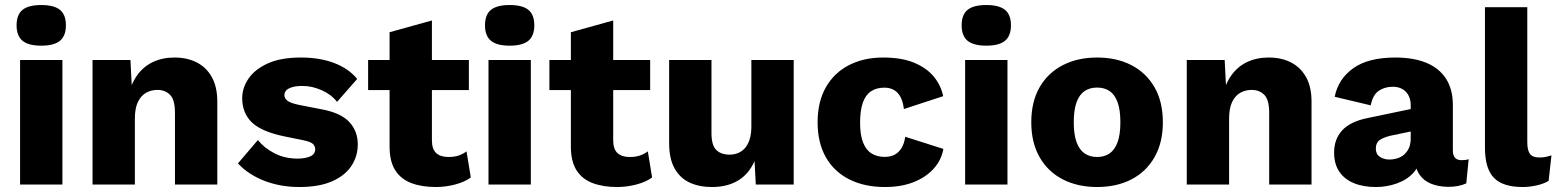

<svg xmlns="http://www.w3.org/2000/svg" viewBox="-20 -741 6251 771"><path d="M230.6 -500V0H60.6V-500ZM145.6 -557.6Q94 -557.6 70.3 -577.4Q46.6 -597.2 46.6 -639.2Q46.6 -681.8 70.3 -701.3Q94 -720.8 145.6 -720.8Q197.2 -720.8 220.9 -701.3Q244.6 -681.8 244.6 -639.2Q244.6 -597.2 220.9 -577.4Q197.2 -557.6 145.6 -557.6Z M351.6 0V-500H503.8L512.6 -328L493.6 -347.4Q504.2 -400.6 529.4 -436.8Q554.6 -473 593.1 -491.5Q631.6 -510 680.4 -510Q732 -510 770.6 -490.1Q809.2 -470.2 830.9 -430.9Q852.6 -391.6 852.6 -333.2V0H682.6V-287.8Q682.6 -340.2 663 -360.1Q643.4 -380 611.8 -380Q587.8 -380 567.1 -368.7Q546.4 -357.4 534 -332Q521.6 -306.6 521.6 -264.8V0Z M1181.9 10Q1107 10 1042.7 -14.5Q978.5 -39 935.5 -84.8L1015.6 -178.7Q1040.7 -146.9 1082.1 -125.5Q1123.5 -104.1 1174.6 -104.1Q1205.8 -104.1 1225.8 -113Q1245.7 -121.8 1245.7 -141.5Q1245.7 -154.6 1236 -163.5Q1226.2 -172.3 1196 -178.3L1126.5 -192.4Q1031.7 -211.4 992.2 -248.8Q952.6 -286.2 952.6 -347Q952.6 -388 977.9 -425.3Q1003.1 -462.5 1055.3 -486.3Q1107.5 -510 1188.3 -510Q1264.3 -510 1322.1 -487.9Q1379.9 -465.8 1414.4 -424.1L1333.5 -332Q1309.4 -362.4 1271 -379.1Q1232.7 -395.9 1194.7 -395.9Q1171 -395.9 1154.5 -391.3Q1138.1 -386.7 1130 -378.7Q1122 -370.7 1122 -358.6Q1122 -345.8 1134.6 -336.2Q1147.2 -326.7 1181.3 -319.7L1272.3 -301.9Q1348.8 -287.6 1382.8 -250.9Q1416.7 -214.2 1416.7 -161.7Q1416.7 -113.3 1390.9 -74.4Q1365 -35.5 1313 -12.7Q1261 10 1181.9 10Z M1714.4 -658.8V-177.6Q1714.4 -142.4 1731.5 -126.5Q1748.6 -110.6 1780.4 -110.6Q1804 -110.6 1821.4 -116.4Q1838.8 -122.2 1853.4 -133.2L1870.6 -28.4Q1846.4 -10.4 1808 -0.2Q1769.6 10 1730.4 10Q1673.2 10 1631.5 -5.9Q1589.8 -21.8 1567.3 -57Q1544.8 -92.2 1544.4 -150.4V-611.6ZM1862.8 -500V-379.4H1458.2V-500Z M2111.6 -500V0H1941.6V-500ZM2026.6 -557.6Q1975 -557.6 1951.3 -577.4Q1927.6 -597.2 1927.6 -639.2Q1927.6 -681.8 1951.3 -701.3Q1975 -720.8 2026.6 -720.8Q2078.2 -720.8 2101.9 -701.3Q2125.6 -681.8 2125.6 -639.2Q2125.6 -597.2 2101.9 -577.4Q2078.2 -557.6 2026.6 -557.6Z M2442.4 -658.8V-177.6Q2442.4 -142.4 2459.5 -126.5Q2476.6 -110.6 2508.4 -110.6Q2532 -110.6 2549.4 -116.4Q2566.8 -122.2 2581.4 -133.2L2598.6 -28.4Q2574.4 -10.4 2536 -0.2Q2497.6 10 2458.4 10Q2401.2 10 2359.5 -5.9Q2317.8 -21.8 2295.3 -57Q2272.8 -92.2 2272.4 -150.4V-611.6ZM2590.8 -500V-379.4H2186.2V-500Z M2838.6 10Q2788.2 10 2749.6 -7.7Q2711 -25.4 2689 -64.4Q2667 -103.4 2667 -166V-500H2837V-206.2Q2837 -158.4 2855.9 -139.2Q2874.8 -120 2910.2 -120Q2928 -120 2943.9 -126.5Q2959.8 -133 2971.7 -146.6Q2983.6 -160.2 2990.4 -181.7Q2997.2 -203.2 2997.2 -232.2V-500H3167.2V0H3015L3010 -94Q2986.4 -41.2 2943.1 -15.6Q2899.8 10 2838.6 10Z M3526.2 -510Q3602.2 -510 3652.8 -488.3Q3703.4 -466.6 3731.5 -431.2Q3759.6 -395.8 3767.4 -354.8L3609.8 -303.2Q3604.6 -346.4 3584.7 -367.7Q3564.8 -389 3531.4 -389Q3499.4 -389 3477.5 -374.3Q3455.6 -359.6 3444.7 -328.5Q3433.8 -297.4 3433.8 -248.2Q3433.8 -198.8 3445.9 -168.4Q3458 -138 3480.2 -124.5Q3502.4 -111 3532 -111Q3556.6 -111 3573.4 -120.3Q3590.2 -129.6 3600.9 -147.8Q3611.6 -166 3615 -191.8L3768.2 -143Q3760.8 -99.4 3730.4 -64.9Q3700 -30.4 3650.1 -10.2Q3600.2 10 3533.4 10Q3451.4 10 3390.4 -20.7Q3329.4 -51.4 3296.3 -109.6Q3263.2 -167.8 3263.2 -250Q3263.2 -332.2 3296.3 -390.4Q3329.4 -448.6 3388.9 -479.3Q3448.4 -510 3526.2 -510Z M4025.6 -500V0H3855.6V-500ZM3940.6 -557.6Q3889 -557.6 3865.3 -577.4Q3841.6 -597.2 3841.6 -639.2Q3841.6 -681.8 3865.3 -701.3Q3889 -720.8 3940.6 -720.8Q3992.2 -720.8 4015.9 -701.3Q4039.6 -681.8 4039.6 -639.2Q4039.6 -597.2 4015.9 -577.4Q3992.2 -557.6 3940.6 -557.6Z M4385.4 -510Q4464.2 -510 4523.5 -479.3Q4582.8 -448.6 4616.2 -390.4Q4649.6 -332.2 4649.6 -250Q4649.6 -168.4 4616.2 -109.9Q4582.8 -51.4 4523.5 -20.7Q4464.2 10 4385.4 10Q4307.6 10 4247.8 -20.7Q4188 -51.4 4154.6 -109.9Q4121.2 -168.4 4121.2 -250Q4121.2 -332.2 4154.6 -390.4Q4188 -448.6 4247.8 -479.3Q4307.6 -510 4385.4 -510ZM4385.4 -389.4Q4356 -389.4 4335 -375.1Q4314 -360.8 4302.9 -330Q4291.8 -299.2 4291.8 -250Q4291.8 -201.2 4302.9 -170.5Q4314 -139.8 4335 -125.2Q4356 -110.6 4385.4 -110.6Q4415.4 -110.6 4436.1 -125.2Q4456.8 -139.8 4467.9 -170.5Q4479 -201.2 4479 -250Q4479 -299.2 4467.9 -330Q4456.8 -360.8 4436.1 -375.1Q4415.4 -389.4 4385.4 -389.4Z M4745.6 0V-500H4897.8L4906.6 -328L4887.6 -347.4Q4898.2 -400.6 4923.4 -436.8Q4948.6 -473 4987.1 -491.5Q5025.6 -510 5074.4 -510Q5126 -510 5164.6 -490.1Q5203.2 -470.2 5224.9 -430.9Q5246.6 -391.6 5246.6 -333.2V0H5076.6V-287.8Q5076.6 -340.2 5057 -360.1Q5037.4 -380 5005.8 -380Q4981.8 -380 4961.1 -368.7Q4940.4 -357.4 4928 -332Q4915.6 -306.6 4915.6 -264.8V0Z M5644.9 -317.4Q5644.9 -352 5625.5 -372.3Q5606 -392.6 5572.7 -392.6Q5540.4 -392.6 5516.6 -376.4Q5492.7 -360.2 5484.3 -318L5339.7 -352.4Q5353.8 -423.9 5414.1 -467Q5474.3 -510 5583.3 -510Q5656 -510 5707.8 -488.7Q5759.5 -467.4 5786.8 -424.7Q5814.1 -381.9 5814.1 -320V-137.1Q5814.1 -97.8 5848.8 -97.8Q5867.5 -97.8 5877.6 -101.8L5868 -4.6Q5838.1 9.3 5794.6 9.3Q5755.7 8.6 5726 -3.5Q5696.3 -15.6 5679.3 -41.1Q5662.4 -66.6 5661.7 -105.5V-112.1L5681 -119.2Q5681.8 -75.8 5656.1 -47.5Q5630.4 -19.2 5589.8 -4.6Q5549.2 10 5505.3 10Q5453.8 10 5415.9 -5.8Q5378.1 -21.6 5357.7 -52.3Q5337.3 -83 5337.3 -128.4Q5337.3 -182.4 5369.9 -217.7Q5402.4 -253.1 5472.4 -267.1L5660.9 -306.4L5660.3 -216.2L5563.7 -196Q5534.4 -188.9 5519.6 -178.1Q5504.8 -167.3 5504.8 -144.2Q5504.8 -122 5520.9 -111.2Q5537.1 -100.4 5558.8 -100.4Q5575.6 -100.4 5591.5 -105.3Q5607.3 -110.2 5619 -120.8Q5630.8 -131.4 5637.9 -147Q5644.9 -162.6 5644.9 -185.4Z M6113 -712V-170.2Q6113 -137 6124 -122.8Q6135 -108.6 6161.2 -108.6Q6175.8 -108.6 6186.1 -110.7Q6196.4 -112.8 6210 -117.2L6198.8 -14.8Q6181 -3.6 6152.1 3.2Q6123.2 10 6094.8 10Q6014.6 10 5978.8 -27.2Q5943 -64.4 5943 -148V-712Z"/></svg>

Font: Work Sans
Style: Regular
Weight: 400
Designer: Wei Huang
Foundry: Wei Huang
Version: Version 2.006; ttfautohint (v1.8.1.43-b0c9)